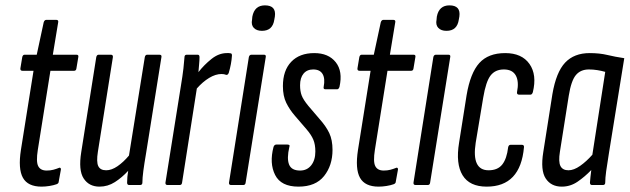

<svg xmlns="http://www.w3.org/2000/svg" viewBox="-20 -690 2348 716"><path d="M135 6Q84 6 65.5 -27Q47 -60 58 -131L105 -426H64Q55 -426 56 -435L63 -477Q65 -486 72 -486H117L143 -607Q146 -616 153 -616H189Q199 -616 197 -607L177 -486H265Q274 -486 272 -477L265 -435Q264 -426 256 -426H168L121 -131Q114 -87 122.5 -70.5Q131 -54 154 -54Q168 -54 179 -57Q190 -60 200 -64Q203 -66 205.5 -63.5Q208 -61 207 -57L199 -13Q199 -6 191 -3Q180 1 164.5 3.5Q149 6 135 6Z M351 6Q312 6 292 -24.5Q272 -55 283 -123L339 -477Q341 -486 348 -486H393Q402 -486 401 -477L345 -124Q339 -86 346.5 -70.5Q354 -55 376 -55Q396 -55 418 -70Q440 -85 461 -110L520 -477Q522 -486 529 -486H574Q584 -486 582 -477L525 -120Q518 -79 514.5 -52.5Q511 -26 511 -9Q511 0 502 0H462Q454 0 454 -9Q454 -19 455 -30.5Q456 -42 458 -53Q435 -28 408.5 -11Q382 6 351 6Z M605 0Q596 0 597 -9L654 -366Q661 -408 664 -434.5Q667 -461 668 -477Q668 -486 677 -486H717Q724 -486 724 -477Q724 -465 722.5 -450Q721 -435 720 -421Q741 -448 768.5 -470Q796 -492 826 -492Q830 -492 833.5 -492Q837 -492 841 -491Q845 -490 845 -483Q844 -467 841 -451Q838 -435 833 -418Q829 -409 823 -411Q816 -414 806 -414Q784 -414 760 -399.5Q736 -385 714 -360L659 -9Q658 0 650 0Z M842 0Q833 0 834 -9L908 -477Q910 -486 918 -486H964Q973 -486 971 -477L896 -9Q895 0 887 0ZM957 -575Q937 -575 926.5 -586Q916 -597 920 -617L921 -628Q929 -670 968 -670Q1011 -670 1005 -628L1003 -617Q997 -575 957 -575Z M1093 6Q1028 6 1006 -37.5Q984 -81 1000 -142Q1003 -151 1011 -151H1051Q1063 -151 1059 -142Q1049 -99 1058 -76.5Q1067 -54 1099 -54Q1125 -54 1140.5 -73.5Q1156 -93 1156 -125Q1156 -151 1148.5 -169Q1141 -187 1123 -208L1080 -258Q1060 -281 1047.5 -306.5Q1035 -332 1035 -369Q1035 -427 1066 -459.5Q1097 -492 1152 -492Q1205 -492 1232 -458Q1259 -424 1246 -366Q1243 -357 1237 -357H1194Q1185 -357 1187 -366Q1193 -397 1183 -414Q1173 -431 1148 -431Q1125 -431 1112 -415.5Q1099 -400 1099 -372Q1099 -350 1105 -334Q1111 -318 1130 -295L1171 -247Q1196 -219 1208 -193.5Q1220 -168 1220 -131Q1220 -73 1188.5 -33.5Q1157 6 1093 6Z M1392 6Q1341 6 1322.5 -27Q1304 -60 1315 -131L1362 -426H1321Q1312 -426 1313 -435L1320 -477Q1322 -486 1329 -486H1374L1400 -607Q1403 -616 1410 -616H1446Q1456 -616 1454 -607L1434 -486H1522Q1531 -486 1529 -477L1522 -435Q1521 -426 1513 -426H1425L1378 -131Q1371 -87 1379.5 -70.5Q1388 -54 1411 -54Q1425 -54 1436 -57Q1447 -60 1457 -64Q1460 -66 1462.5 -63.5Q1465 -61 1464 -57L1456 -13Q1456 -6 1448 -3Q1437 1 1421.5 3.5Q1406 6 1392 6Z M1530 0Q1521 0 1522 -9L1596 -477Q1598 -486 1606 -486H1652Q1661 -486 1659 -477L1584 -9Q1583 0 1575 0ZM1645 -575Q1625 -575 1614.5 -586Q1604 -597 1608 -617L1609 -628Q1617 -670 1656 -670Q1699 -670 1693 -628L1691 -617Q1685 -575 1645 -575Z M1795 6Q1731 6 1705 -36.5Q1679 -79 1692 -158L1720 -335Q1734 -418 1767.5 -455Q1801 -492 1864 -492Q1926 -492 1954.5 -451.5Q1983 -411 1967 -346Q1964 -337 1958 -337H1916Q1907 -337 1908 -346Q1916 -386 1903.5 -408.5Q1891 -431 1859 -431Q1827 -431 1809.5 -408.5Q1792 -386 1782 -326L1754 -158Q1738 -55 1802 -55Q1836 -55 1853 -76.5Q1870 -98 1875 -141Q1877 -150 1884 -150H1926Q1935 -150 1934 -141Q1921 6 1795 6Z M2075 6Q2035 6 2015 -24.5Q1995 -55 2006 -123L2040 -339Q2054 -421 2087.5 -456.5Q2121 -492 2179 -492Q2216 -492 2245 -485Q2274 -478 2308 -473L2251 -120Q2244 -77 2240.5 -51.5Q2237 -26 2237 -9Q2237 0 2228 0H2188Q2180 0 2180 -9Q2181 -19 2182 -31Q2183 -43 2185 -56Q2161 -31 2134 -12.5Q2107 6 2075 6ZM2100 -55Q2120 -55 2143.5 -71.5Q2167 -88 2189 -113L2237 -422Q2223 -426 2207.5 -428.5Q2192 -431 2176 -431Q2145 -431 2127.5 -410Q2110 -389 2101 -333L2068 -124Q2062 -87 2070 -71Q2078 -55 2100 -55Z"/></svg>

Font: Sofia Sans Extra Condensed
Style: Italic
Weight: 400
Italic angle: -9°
Designer: Botio Nikoltchev, Ani Petrova
Foundry: lettersoup
Version: Version 4.101; ttfautohint (v1.8.4.7-5d5b)